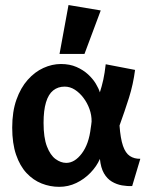

<svg xmlns="http://www.w3.org/2000/svg" viewBox="-20 -718 597 755"><path d="M212.7 16.7Q177.1 16.7 143.9 3.6Q110.7 -9.5 84.5 -37.4Q58.3 -65.3 43.2 -109.6Q28 -154 28 -216Q28 -279.3 44.7 -326.2Q61.3 -373 89.1 -404.2Q116.8 -435.4 150.8 -450.8Q184.8 -466.3 219.5 -466.3Q254.3 -466.3 280.8 -454.6Q307.3 -443 326.3 -425.5Q345.3 -407.9 356.7 -389Q368.1 -370 372.7 -354.9Q380.5 -378.9 386.2 -404.6Q391.8 -430.3 395.7 -465.3L511.1 -443.1Q503.9 -386.7 487.2 -333.6Q470.4 -280.6 450 -224.3Q453.7 -173.3 463.6 -144.5Q473.5 -115.8 490.7 -104.5Q507.8 -93.1 531.8 -93.6L499.8 13.5Q480.4 14.6 459.4 10.9Q438.5 7.2 419.8 -3.9Q401.2 -15 388.7 -36.6Q376.3 -58.3 372.9 -93.1Q360 -63.7 335.7 -38.6Q311.5 -13.5 280 1.6Q248.5 16.7 212.7 16.7ZM240.6 -77.5Q273.7 -77.5 301.7 -114.6Q329.7 -151.8 336.9 -215.1Q337.9 -221.3 338.8 -227.9Q339.7 -234.6 340.2 -240.3Q340.5 -265.1 331.9 -289.2Q323.3 -313.2 308.2 -333.2Q293.1 -353.2 274.3 -365.3Q255.4 -377.4 234.2 -377.4Q208 -377.4 189.2 -362.4Q170.4 -347.4 160.9 -315.7Q151.3 -284.1 151.3 -234.9Q151.3 -176.9 164.5 -142.4Q177.7 -107.9 198.3 -92.7Q219 -77.5 240.6 -77.5ZM214.1 -505.9 249.4 -698.2 376.1 -676.9 312.2 -505.9Z"/></svg>

Font: Ancizar Sans Thin
Style: Regular
Weight: 100
Designer: Cesar Puertas, Viviana Monsalve, Julian Moncada, Julian Prieto, Jose Castro, Mariel Hernandez, Felipe Aragon, Sara Alarc
Version: Version 8.100